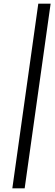

<svg xmlns="http://www.w3.org/2000/svg" viewBox="-20 -820 301 1043"><path d="M114 203H47L188 -800H255Z"/></svg>

Font: Gudea
Style: Italic
Weight: 400
Version: Version 1.002